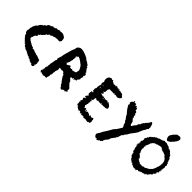

<svg xmlns="http://www.w3.org/2000/svg" viewBox="56 -1270 2034 2034"><g transform="rotate(45 1073.0 -252.5)"><path d="M68 -209V-219Q67 -223 64 -227Q71 -247 71 -263Q70 -266 67 -269L71 -273L72 -275L75 -278V-284L76 -291Q76 -295 77 -296L80 -303L83 -310Q86 -318 90 -322Q94 -326 98 -336L105 -338L107 -340Q125 -383 155 -389Q154 -392 151 -395L165 -403L178 -411V-414L177 -416Q180 -422 183 -427Q194 -432 201 -440L205 -438L209 -435L212 -438L215 -442Q217 -445 221 -447L229 -451Q235 -453 237 -453L239 -451L241 -449L243 -450Q245 -452 247 -454L251 -453H255L266 -460L276 -468L278 -465L281 -461Q284 -464 287 -466L291 -464L302 -469L314 -474L326 -468L330 -470L334 -472H355Q366 -470 382 -460L387 -456Q388 -455 390.5 -453.5Q393 -452 394 -451Q401 -443 402 -431L403 -420L404 -407Q397 -400 396 -397V-393L388 -387L373 -388Q362 -388 359 -389Q352 -390 342 -387Q337 -385 329 -387Q308 -375 297 -378Q290 -373 284 -368L280 -366L274 -365L270 -361L267 -364L265 -366Q264 -365 263 -365Q259 -352 246 -342L242 -344L238 -345Q238 -343 237.5 -341Q237 -339 236 -338V-336Q236 -328 229 -324Q222 -320 216 -309L206 -302L196 -295Q195 -292 193 -284L189 -285L184 -286L183 -282L182 -278L181 -274L180 -270L186 -266L184 -263L181 -261Q175 -258 173 -253H166Q161 -245 161 -238Q159 -238 158 -237L156 -227L153 -217L151 -216L148 -214L149 -211L150 -207Q148 -204 147 -198L148 -197L149 -195L152 -192Q156 -190 157 -188L162 -183Q168 -176 173 -174L178 -173L183 -171L186 -166L188 -161L193 -163L198 -164L200 -158L213 -152L226 -146H233Q234 -145 236 -143.5Q238 -142 240 -141L241 -140L242 -137L243 -133H245L246 -132L252 -134L257 -136L264 -133L272 -130Q282 -127 287 -123Q304 -123 316 -114H328Q337 -112 340 -109H342L344 -108L354 -105Q357 -104 363 -100Q371 -100 374 -99L376 -98Q378 -96 379 -95Q379 -91 381 -85L385 -74L381 -70L384 -66L387 -62V-46L382 -31H384L385 -30Q387 -27 383 -25L381 -23L379 -21L381 -19L382 -17Q383 -13 379 -9L376 -5L373 -2L368 0L361 2L358 -1L356 -3L353 -2L349 -1L348 -7L346 -12H329L328 -14Q326 -16 324 -18L317 -17Q303 -25 298 -34L289 -31Q284 -32 282 -35L279 -38L276 -42Q275 -41 270 -43L267 -45H264Q263 -44 258 -46L252 -50L245 -53L239 -55L237 -61H233L229 -60L223 -66Q214 -72 203 -73Q201 -74 190 -77Q188 -79 187 -81L183 -86Q173 -86 161 -98Q161 -100 159.5 -102Q158 -104 156.5 -107.5Q155 -111 154 -114Q148 -111 144 -111Q137 -116 139 -129Q138 -130 135 -128L134 -126L132 -125L124 -133Q124 -138 123 -139L120 -140L116 -141Q115 -142 115 -147Q112 -149 106 -151L103 -160L99 -161L96 -162Q96 -173 88 -175Q86 -178 84 -182L83 -186Q84 -189 86 -193L81 -197L75 -201L74 -203L72 -205ZM375 -37 374 -34 372 -31Q378 -28 381 -31ZM267 -457 268 -455Q269 -455 269 -456Q268 -457 267 -457Z M469 -43Q477 -40 480 -44Q474 -45 472 -50Q471 -52 473 -53.5Q475 -55 479 -55Q472 -65 481 -72Q480 -74 480 -77Q480 -80 479 -81Q477 -87 479 -92Q479 -104 488 -106Q484 -116 488 -133L490 -145Q491 -151 489 -157Q492 -160 494 -173L495 -182L497 -191Q499 -197 499 -200L500 -207Q500 -217 503 -223Q510 -224 509 -231L507 -236L503 -241Q510 -274 518 -291Q519 -310 529 -345L537 -372L544 -399L547 -409L551 -420Q556 -433 560 -440L563 -449L564 -459Q566 -473 572 -478Q589 -498 616 -498Q640 -498 670 -485L680 -481Q690 -477 696 -474L708 -468L718 -463Q721 -454 741 -445L749 -441L756 -437Q764 -432 767 -426Q773 -428 779 -420Q787 -412 782 -407Q783 -403 786 -403H792L794 -400L796 -397Q798 -392 795 -390Q804 -384 805 -374Q811 -375 813 -369L815 -364L818 -361V-362L822 -359L825 -355L822 -354L819 -352Q821 -347 826 -344L831 -341L836 -337Q834 -334 836 -329L837 -322Q837 -314 828 -312Q827 -308 829 -304L831 -302L833 -300Q838 -296 834 -292Q830 -292 828 -283L827 -275Q826 -270 823 -268Q833 -268 826 -255Q824 -252 818 -244L814 -239L811 -236Q813 -222 808 -220Q807 -219 800 -219H796L790 -218Q788 -217 786 -210L785 -205Q784 -204 782 -201Q778 -202 780 -207L782 -211L783 -216Q775 -213 775 -214L776 -216L777 -218Q777 -220 775 -222Q772 -220 770 -217L768 -211Q765 -205 763 -205Q760 -205 753 -211Q737 -199 749 -189L755 -184L761 -179Q768 -173 770 -167Q777 -161 776 -160L774 -159L772 -158L769 -156Q770 -154 771 -155L773 -156L774 -155Q774 -153 776 -151L779 -148Q784 -143 784 -140L788 -138L793 -136Q797 -135 795 -128Q797 -126 801 -123.5Q805 -121 806 -121Q811 -117 815 -111Q825 -98 816 -89Q814 -84 819 -81L824 -78L828 -75Q828 -72 826 -72H821Q819 -63 818 -62Q815 -58 809 -62Q808 -53 796 -50L795 -56L794 -61Q792 -62 790 -59L789 -57Q789 -55 787 -55Q780 -56 774 -50L769 -45L766 -40L757 -42Q755 -42 752 -44Q749 -46 748 -46Q739 -52 742 -62Q732 -61 724 -78L721 -84L719 -91Q714 -98 710 -99Q706 -106 698 -117L686 -133Q672 -152 668 -172Q663 -168 658 -173Q656 -177 654 -183L647 -188L640 -192Q633 -195 624 -189L616 -190L608 -191Q599 -192 592 -194Q593 -191 588 -182Q594 -179 592 -168L591 -159Q590 -156 590 -151Q583 -151 585 -143V-140L584 -137Q583 -133 579 -132Q587 -126 578 -111Q581 -107 579 -99V-93Q579 -88 580 -85Q572 -80 572 -71V-63L574 -54Q569 -46 569 -40Q565 -37 565 -31V-26L566 -21Q560 -13 547 -16L541 -17H536Q531 -17 526 -12Q523 -8 519 -9Q515 -11 514 -15H506Q502 -14 500 -15Q495 -16 493 -24Q487 -18 481 -16Q475 -16 474 -26Q463 -31 469 -43ZM611 -289H608L605 -288Q601 -287 601 -283H609Q609 -269 617 -269Q622 -269 636 -278L646 -285Q648 -286 651 -287.5Q654 -289 655 -289Q656 -285 661 -285H665L668 -282H660Q662 -276 663 -272Q667 -273 673 -272L677 -271L682 -270Q686 -269 688 -271Q690 -273 689 -280Q694 -268 705 -268Q712 -268 721 -272L729 -274L737 -276Q748 -278 750 -292V-304Q750 -311 751 -314L754 -311L755 -309L757 -306Q755 -328 728 -367L726 -368Q724 -370 722 -372L718 -375L714 -378Q711 -380 703 -386Q695 -392 692 -395Q662 -416 649 -416Q637 -416 640 -397L638 -398L635 -400L629 -404Q625 -405 624 -404Q623 -403 624 -399L627 -397L630 -396Q634 -393 633 -390Q630 -391 629 -390.5Q628 -390 629 -388L630 -383Q631 -380 630 -379Q631 -377 631 -372L629 -364Q626 -355 629 -349Q626 -345 624 -336L623 -329L622 -322Q620 -305 612 -299Q619 -291 611 -289ZM523 -14 526 -12Q525 -16 518 -15Q520 -14 523 -14ZM650 -277H647V-275H650L651 -276ZM760 -301 759 -302 757 -303V-302L756 -300Q760 -300 760 -301ZM518 -282 517 -281 516 -279Q520 -279 518 -282ZM811 -236V-240Q808 -240 807 -239Q808 -238 809 -237Q810 -236 811 -236ZM632 -413 634 -411 635 -410Q635 -412 636 -412Q633 -412 632 -413ZM633 -389Z M989 -85Q987 -90 992 -91Q992 -89 994 -87Q1002 -95 990 -99Q988 -111 1002 -119Q998 -125 990 -145L995 -149L1000 -154Q1007 -159 1012 -158L1013 -163V-167Q1003 -169 1002 -162L1000 -163L999 -164Q999 -166 996 -168L994 -169L993 -171V-177Q995 -180 997 -180Q997 -182 1000 -184L1002 -185L1004 -187Q1005 -199 1017 -202Q1011 -204 1008 -207L1005 -210Q1003 -212 1001 -212Q1002 -217 999 -222L1001 -228V-234Q1001 -242 1004 -247L1003 -250V-253Q1003 -256 1006 -258L1015 -257Q1020 -255 1022 -257Q1024 -258 1024 -259Q1024 -260 1022.5 -262.5Q1021 -265 1018 -268L1015 -270H1011Q1008 -271 1007 -274Q1012 -276 1010 -288L1009 -292L1008 -297Q1008 -301 1011 -304L1010 -305L1009 -307Q1022 -314 1014 -336Q1019 -341 1019 -349L1018 -355L1021 -361L1019 -369H1029Q1031 -371 1029 -374L1028 -377L1027 -379Q1026 -378 1022 -378Q1020 -388 1021 -394V-402L1022 -410Q1027 -415 1029 -416Q1005 -454 1032 -491L1038 -494L1045 -496Q1055 -500 1059 -503L1065 -499L1072 -495Q1089 -506 1093 -484Q1097 -482 1101 -483L1104 -484Q1107 -484 1108 -483Q1109 -481 1114 -472Q1125 -478 1141 -478L1143 -473L1146 -467L1147 -472V-476Q1147 -479 1148 -480L1163 -483Q1169 -482 1169 -477Q1172 -476 1177 -474.5Q1182 -473 1183 -473Q1185 -477 1188 -479Q1193 -481 1194 -478L1196 -479L1198 -481Q1202 -468 1209 -468Q1215 -468 1222 -472Q1228 -463 1236 -469Q1235 -468 1235 -463L1240 -464L1246 -465Q1255 -465 1256 -461Q1257 -458 1263 -452L1271 -443L1274 -440L1277 -438Q1281 -434 1280 -430Q1272 -413 1248 -402H1243Q1240 -403 1236 -403L1231 -402Q1226 -401 1216 -407L1208 -405L1200 -403Q1190 -401 1184 -404Q1183 -405 1180 -405H1175Q1157 -404 1139 -405Q1125 -407 1120 -402Q1117 -399 1118 -393Q1118 -381 1105 -385Q1106 -383 1110 -381L1112 -379L1114 -378Q1118 -376 1111 -368Q1114 -354 1110 -350Q1108 -347 1093 -340Q1097 -333 1107 -339Q1112 -331 1109 -325L1107 -323Q1106 -321 1105 -320L1099 -314H1093Q1094 -312 1094 -307Q1106 -307 1111 -308Q1113 -303 1117 -307Q1118 -300 1122 -300Q1125 -300 1129 -303Q1133 -306 1137 -306Q1142 -306 1145 -298Q1151 -307 1156 -304Q1159 -303 1161 -292L1165 -296L1166 -298V-299Q1168 -301 1176 -296L1178 -298L1181 -300Q1186 -302 1188 -301Q1202 -307 1204 -289Q1205 -291 1208 -295Q1211 -299 1211 -300L1221 -294L1231 -288L1236 -284L1240 -280Q1244 -275 1249 -273L1254 -260L1258 -247L1254 -244L1250 -242Q1244 -238 1243 -235L1218 -233L1192 -231L1187 -236Q1183 -232 1183 -226Q1181 -225 1177 -231Q1177 -232 1176 -233L1174 -236L1171 -238Q1168 -241 1165 -237V-230Q1165 -226 1163 -224Q1161 -226 1160 -228L1159 -230L1158 -232L1152 -231H1146Q1140 -230 1134 -226Q1132 -228 1134 -231L1135 -232L1136 -235L1134 -236Q1132 -238 1130 -240Q1127 -238 1127 -236V-233L1126 -230Q1118 -226 1115 -229L1112 -228L1109 -226Q1105 -224 1102 -225Q1102 -227 1100 -235Q1088 -237 1081 -230Q1081 -229 1083 -227H1086Q1087 -226 1085 -223L1082 -221L1080 -219V-215L1082 -211Q1083 -207 1082 -203L1079 -202L1077 -200Q1074 -199 1076 -194Q1074 -193 1070 -195L1068 -197L1065 -198Q1064 -195 1068 -191L1072 -187L1075 -184Q1074 -182 1076 -180L1078 -179Q1079 -178 1079 -176Q1074 -177 1072 -176Q1070 -175 1071 -172Q1071 -168 1072 -166L1075 -160Q1068 -155 1070 -152L1071 -151V-150Q1071 -149 1068 -146Q1073 -142 1071 -134Q1070 -129 1063 -122Q1067 -121 1067 -116L1066 -112L1065 -108Q1062 -109 1060 -104Q1059 -100 1063 -98Q1071 -90 1071 -87V-84L1074 -78Q1082 -76 1085 -86Q1091 -88 1095 -84Q1100 -81 1098 -76Q1096 -68 1104 -57L1107 -59L1110 -60L1103 -67Q1109 -72 1107 -80Q1112 -78 1113 -76L1114 -73L1116 -71L1113 -65L1115 -64Q1118 -62 1120 -61Q1120 -67 1125 -70L1130 -72L1134 -76Q1137 -75 1138 -69Q1140 -63 1142 -62L1145 -66L1148 -70L1151 -68L1155 -66Q1158 -64 1160 -60H1164Q1168 -59 1169 -55L1170 -52L1172 -49Q1178 -57 1174 -69L1180 -66L1185 -62Q1189 -59 1198 -57Q1199 -58 1205 -60L1213 -61L1212 -64L1210 -67Q1214 -68 1223 -65Q1220 -61 1228 -53Q1225 -39 1232 -25L1230 -15Q1228 -8 1227 -7Q1224 1 1210 -2Q1203 7 1197 7L1193 6L1190 5Q1183 2 1178 3Q1171 -4 1164 2Q1157 -4 1153 3Q1150 2 1149 3L1147 5L1146 7Q1141 5 1139 2L1137 -2L1134 -5L1130 -4L1126 -3Q1122 -3 1119 -7Q1110 -2 1107 -3L1103 -4Q1099 -4 1096 -3L1095 -7V-10Q1094 -14 1090 -16L1088 -10L1085 -4Q1080 -3 1077.5 -5.5Q1075 -8 1076 -15L1072 -17L1067 -18Q1060 -20 1059 -24V-21L1058 -18Q1057 -14 1053 -13L1050 -15L1046 -16Q1042 -17 1042 -22Q1040 -24 1040 -21L1039 -20H1037L1032 -24L1027 -28Q1019 -33 1014 -34V-38L1017 -41Q1016 -44 1011 -46L1007 -45H1004L995 -51L993 -54L992 -56Q992 -60 995 -61Q993 -74 994 -79Q991 -80 989 -85ZM1044 -338V-353Q1042 -355 1040 -355.5Q1038 -356 1037 -355L1039 -352L1040 -349Q1041 -346 1038 -343L1040 -342Q1042 -340 1044 -338ZM1189 -412 1192 -410 1195 -409Q1198 -408 1201 -411L1198 -413L1194 -415Q1190 -416 1189 -412ZM1146 -291 1147 -288V-285L1149 -287L1151 -289Q1153 -293 1153 -294Q1153 -295 1151 -297Q1150 -298 1148 -296Q1146 -294 1146 -291ZM1052 -388H1040V-384H1050Q1053 -384 1052 -388ZM1190 -464 1191 -467 1192 -470Q1194 -473 1189 -475Q1185 -471 1190 -464ZM1047 -180 1054 -187Q1051 -188 1049.5 -186Q1048 -184 1047 -180ZM1147 -285 1144 -284 1140 -282 1145 -277ZM1161 -16 1160 -11 1159 -7Q1163 -9 1161 -16ZM1062 -220V-213L1065 -215L1067 -216Q1065 -217 1062 -220ZM1197 -293V-298Q1192 -295 1197 -293ZM1153 -43 1152 -40 1156 -38 1155 -40 1154 -41ZM1015 -232Q1018 -231 1021 -228Q1020 -234 1015 -232ZM1133 -411Q1132 -412 1132 -415Q1128 -413 1133 -411ZM1016 -248Q1015 -248 1013 -250Q1012 -249 1012 -247Q1014 -246 1016 -248ZM1059 -352H1057Q1056 -351 1057 -350Q1057 -349 1059 -349Q1059 -350 1060 -351ZM1017 -276H1012Q1014 -273 1017 -276ZM1018 -284 1021 -279Q1021 -284 1018 -284ZM1088 -370V-366L1089 -368L1090 -369Q1088 -369 1088 -370ZM1101 -328H1105V-329H1101ZM1012 -304 1014 -305H1015Q1015 -306 1014 -307Q1014 -306 1012 -304ZM1169 -233H1171V-232H1169ZM1171 -43V-44H1170Q1170 -43 1171 -43ZM999 -144 1000 -143Q1000 -144 999 -144ZM1076 -73 1075 -72Z M1366 10 1374 -1 1381 -12Q1386 -26 1396 -42L1405 -56L1414 -69Q1431 -100 1448 -127Q1448 -128 1451 -133L1454 -138L1456 -142L1458 -140Q1460 -143 1464.5 -148.5Q1469 -154 1471 -157Q1473 -157 1474 -158Q1476 -160 1476 -161Q1477 -164 1486 -177L1491 -185Q1493 -188 1495 -192L1502 -202Q1506 -208 1508 -211Q1512 -220 1506 -231Q1500 -236 1498 -244L1495 -251L1492 -259Q1493 -266 1487 -274L1482 -279L1477 -285Q1470 -291 1471 -301Q1466 -304 1459 -312L1455 -319L1450 -327Q1446 -328 1446 -332V-339Q1434 -346 1436 -357Q1431 -354 1423 -365L1420 -370L1417 -375L1410 -382Q1404 -386 1402 -394L1396 -403L1390 -413Q1381 -425 1379 -431Q1388 -435 1386 -449Q1381 -449 1376 -454Q1372 -460 1378 -463Q1376 -470 1381 -475L1385 -478L1389 -480Q1395 -482 1386 -486L1392 -488L1399 -490Q1404 -494 1397 -500Q1402 -502 1406 -507Q1410 -506 1410 -498L1409 -493Q1410 -490 1413 -489Q1413 -495 1417 -495Q1420 -495 1423 -491Q1424 -496 1434 -495L1436 -489L1437 -482Q1439 -473 1442 -471Q1444 -473 1444 -474L1443 -476V-478L1445 -480H1449Q1453 -480 1454 -484Q1457 -482 1459 -475L1460 -469L1461 -463Q1466 -465 1466 -474Q1473 -471 1474 -464L1475 -458Q1477 -453 1479 -452L1478 -449L1477 -446Q1476 -443 1477 -440Q1482 -441 1489 -438L1493 -434L1497 -431Q1499 -427 1498 -423L1497 -419L1498 -415L1500 -413L1503 -410Q1508 -407 1509 -404Q1515 -394 1505 -393Q1505 -389 1508 -385L1511 -382L1514 -378Q1521 -369 1514 -362Q1526 -354 1525 -348V-345L1524 -342Q1524 -339 1528 -336Q1531 -339 1529 -342L1528 -344L1526 -346Q1534 -351 1537 -344Q1540 -339 1537 -331Q1540 -330 1542 -323V-318L1543 -316L1544 -314Q1547 -296 1551 -296H1552L1554 -295Q1557 -292 1558 -289Q1568 -295 1572 -310Q1577 -311 1582 -325Q1591 -328 1596 -339L1599 -350L1602 -359Q1605 -368 1615 -369Q1615 -373 1616 -374L1619 -378Q1620 -382 1619 -385L1622 -389L1625 -392Q1628 -396 1628 -401L1632 -406L1637 -410Q1644 -416 1645 -421Q1647 -426 1654 -432L1659 -436Q1663 -440 1664 -442L1672 -454L1680 -466Q1681 -479 1693 -474Q1706 -464 1708 -451L1709 -446V-441Q1711 -434 1715 -430V-423L1714 -415Q1712 -406 1715 -402Q1713 -398 1711 -396L1707 -393Q1702 -388 1700 -383Q1698 -378 1697 -371Q1691 -366 1691 -363L1689 -360L1688 -356Q1687 -354 1682 -352Q1683 -348 1677 -337L1673 -329Q1671 -323 1671 -321Q1662 -309 1661 -297Q1652 -288 1650 -280L1635 -260L1620 -241Q1603 -220 1596 -201L1592 -197L1589 -192Q1584 -184 1581 -183Q1580 -181 1578 -179L1575 -176Q1571 -172 1572 -165Q1568 -157 1559 -155Q1560 -149 1555 -147Q1555 -144 1553 -136L1549 -127Q1545 -115 1546 -108Q1544 -106 1542 -105H1538Q1532 -105 1537 -100L1535 -97L1533 -94Q1531 -89 1532 -86Q1524 -80 1521 -76L1515 -67Q1507 -54 1504 -53L1500 -45L1496 -37Q1502 -31 1492 -25Q1494 -18 1487 -14L1484 -12L1481 -9Q1478 -6 1478 -1Q1471 0 1466 12L1463 21Q1459 27 1457 28Q1463 31 1460 35Q1457 39 1451 39L1449 43L1446 48Q1443 52 1437 54L1431 53H1425Q1419 54 1427 62Q1426 63 1426 64Q1414 61 1407 73Q1404 73 1402 70L1399 65Q1395 58 1389 59Q1388 63 1386 63L1383 62H1380Q1378 58 1374 56L1370 55L1366 54L1364 48L1363 43Q1360 36 1356 34Q1357 26 1366 10ZM1505 -367Q1507 -363 1510 -365Q1509 -368 1505 -367ZM1496 -392 1502 -398Q1498 -398 1496 -392ZM1528 -116V-118L1527 -119Q1525 -121 1523 -120Q1524 -116 1528 -116ZM1649 -406 1651 -404 1652 -406Q1652 -407 1651 -408Q1649 -408 1649 -406ZM1658 -412Z M1753 -221Q1751 -222 1749 -227L1748 -230L1746 -232Q1747 -234 1753 -240Q1746 -243 1747 -250H1744Q1745 -250 1745 -252Q1745 -253 1746 -254L1748 -256Q1751 -257 1749 -262H1753V-265L1756 -267L1758 -270Q1760 -273 1755 -275L1757 -281L1759 -287Q1757 -291 1753 -295Q1750 -298 1754 -301L1756 -304Q1757 -305 1757 -307Q1763 -311 1764 -315L1765 -319L1767 -325Q1767 -328 1766 -329L1772 -333L1779 -336L1778 -340L1776 -343L1779 -346L1782 -350Q1785 -355 1789 -356Q1793 -365 1801 -363L1803 -368L1807 -373Q1811 -378 1815 -374Q1816 -375 1815 -381Q1815 -382 1817 -383L1819 -384L1825 -385Q1829 -386 1831 -391L1835 -394L1839 -397Q1843 -396 1846 -399Q1853 -398 1854 -402Q1859 -402 1860 -401Q1868 -414 1884 -412Q1886 -414 1895 -417Q1904 -420 1908 -420Q1909 -426 1917 -424Q1919 -429 1921 -429L1925 -433L1931 -429L1936 -425L1940 -428L1943 -431Q1952 -428 1959 -429Q1967 -421 1974 -424Q1975 -423 1979 -421L1984 -420Q1990 -420 1993 -416Q1996 -418 1998 -416Q1999 -416 1999 -415Q1999 -414 2000 -413Q2004 -414 2007 -408Q2011 -408 2012 -401Q2020 -403 2021 -400Q2022 -401 2024 -404H2026L2029 -403Q2031 -401 2031 -400L2037 -396L2043 -393Q2046 -386 2051 -384V-380Q2057 -374 2060 -377Q2062 -371 2062 -371L2063 -369V-367H2065L2066 -366Q2066 -370 2067 -371L2072 -366Q2077 -361 2078 -355L2080 -349L2082 -342Q2084 -342 2086 -341L2091 -340Q2099 -338 2091 -336Q2087 -335 2087 -331Q2093 -334 2096 -334Q2101 -334 2093 -329Q2096 -328 2098 -326Q2098 -314 2099 -309Q2100 -310 2101 -312L2103 -314L2105 -302L2106 -295V-289Q2107 -288 2109 -290L2110 -291L2112 -292V-290Q2114 -289 2116 -287V-281Q2114 -279 2114 -277Q2113 -276 2115 -273Q2119 -270 2123 -269L2122 -262V-255Q2120 -246 2116 -245Q2122 -240 2121 -233Q2126 -231 2124 -226L2122 -223L2121 -219Q2123 -216 2119 -209Q2121 -205 2120 -201L2117 -196L2114 -192L2116 -190L2118 -188Q2119 -185 2124 -185L2121 -182L2117 -180Q2114 -178 2112 -174H2119V-172L2120 -170Q2120 -169 2118 -167Q2114 -167 2109 -162Q2113 -160 2114 -157L2115 -154L2116 -150L2109 -144Q2105 -146 2103 -141L2102 -137L2101 -134H2097Q2099 -130 2100 -129L2102 -127L2104 -125Q2105 -124 2105 -122L2104 -120Q2103 -118 2102 -119Q2101 -119 2099 -121Q2099 -111 2095 -110L2092 -108Q2091 -108 2090 -103Q2080 -106 2082 -92L2083 -91L2084 -89Q2085 -88 2084 -86Q2077 -79 2070 -79L2068 -77L2066 -75Q2063 -72 2060 -73Q2058 -68 2065 -67L2063 -66L2061 -65Q2057 -63 2056 -59Q2055 -59 2053 -58Q2051 -57 2048.5 -56Q2046 -55 2044 -55L2048 -50Q2050 -48 2050 -47Q2051 -45 2049 -44Q2047 -43 2042 -44Q2042 -43 2041 -42Q2041 -40 2040 -41Q2038 -49 2034 -49Q2031 -46 2030 -43L2027 -35Q2023 -27 2016 -28Q2015 -30 2016 -37Q2008 -34 2013 -29L2012 -28Q2011 -26 2003 -31Q2004 -24 1997 -24H1991L1985 -25Q1983 -18 1974 -23Q1975 -20 1971 -11Q1970 -12 1965 -12Q1961 -19 1958 -16Q1957 -14 1955 -7Q1949 -5 1942 -12Q1933 -11 1932 -1Q1926 -5 1925 -1V3L1924 8Q1922 10 1920 8Q1919 7 1919 6Q1917 3 1915 -3Q1903 5 1899 2L1897 0H1895Q1889 0 1881 4L1879 -1L1877 -6Q1874 -11 1869 -6Q1866 -10 1857 -10L1855 -13L1852 -15Q1850 -17 1850 -18L1849 -19V-21Q1845 -28 1843 -26L1841 -23L1838 -18Q1837 -19 1835 -23L1833 -25L1831 -27Q1826 -38 1818 -33Q1816 -40 1812 -41L1808 -44Q1804 -46 1803 -49Q1806 -53 1805 -54L1803 -56V-60H1801L1799 -61Q1797 -61 1796 -64Q1791 -64 1787 -74Q1783 -74 1781 -80Q1779 -85 1783 -88Q1777 -91 1778 -98L1779 -104Q1780 -107 1778 -111Q1770 -108 1769 -112L1767 -117L1766 -123Q1757 -128 1760 -132Q1759 -135 1763 -144Q1755 -147 1756 -154Q1750 -151 1751 -155L1753 -159L1755 -163Q1752 -165 1753 -167L1754 -170L1755 -172Q1751 -172 1750 -173Q1749 -174 1750 -176L1752 -180Q1754 -182 1754 -184L1751 -186L1747 -187Q1740 -189 1739 -190Q1743 -191 1745 -197L1746 -202V-207L1744 -208L1742 -209L1739 -212Q1747 -214 1753 -221ZM1813 -203Q1813 -197 1819 -194Q1810 -190 1819 -185V-184L1818 -183Q1817 -182 1818 -181Q1825 -180 1821 -174Q1823 -174 1825 -172L1827 -167L1829 -162Q1831 -158 1833 -152Q1828 -150 1828 -145L1832 -144H1838Q1840 -144 1847 -134Q1848 -133 1850 -130L1855 -128Q1861 -124 1862 -121L1865 -119L1868 -117Q1870 -116 1872 -111Q1870 -109 1868 -111L1866 -114Q1864 -118 1859 -116Q1860 -114 1860 -110L1859 -108V-106Q1858 -102 1864 -106L1866 -107Q1867 -99 1870 -95.5Q1873 -92 1878 -93Q1879 -90 1886 -92Q1885 -84 1887.5 -83Q1890 -82 1897 -86Q1900 -72 1911 -75H1916Q1919 -74 1921 -76L1923 -74L1925 -71L1928 -73L1930 -75Q1934 -77 1936 -76Q1935 -74 1937 -72Q1938 -71 1941 -71Q1949 -71 1952 -79Q1959 -82 1966 -79L1972 -82Q1977 -80 1983 -85L1987 -89L1992 -92Q1998 -92 2000 -97Q2008 -95 2012 -102Q2013 -108 2022 -106Q2024 -112 2024 -112L2027 -113Q2029 -114 2031 -120Q2042 -124 2050 -143Q2055 -156 2057 -158Q2059 -168 2062 -172Q2061 -178 2065 -185L2068 -190L2070 -196Q2075 -216 2075 -230Q2077 -238 2075 -251L2074 -261L2072 -271L2066 -283L2059 -294Q2052 -304 2039 -309Q2037 -317 2033 -320L2028 -323Q2024 -325 2023 -329L2021 -328L2019 -327Q2016 -327 2014 -328Q2008 -338 1996 -334V-337L1995 -340Q1988 -336 1986 -336Q1986 -339 1979 -338Q1976 -340 1976 -341V-343L1975 -345Q1975 -349 1965 -343Q1964 -350 1961 -353Q1959 -354 1957 -359Q1956 -357 1954.5 -354Q1953 -351 1953 -350Q1948 -355 1948 -357V-360Q1948 -362 1946 -364Q1940 -359 1933 -352Q1931 -354 1933 -357L1934 -360L1935 -362L1931 -361L1928 -359Q1925 -357 1921 -355Q1919 -356 1914 -354L1907 -351Q1899 -346 1894 -353Q1896 -347 1891 -345L1887 -343L1882 -341L1880 -342Q1878 -342 1877 -341H1876Q1873 -344 1865 -337L1858 -330Q1853 -327 1851 -327Q1849 -322 1845 -316L1841 -312Q1839 -308 1839 -306H1834V-299L1833 -292Q1831 -288 1830 -285L1827 -277Q1824 -267 1818 -264Q1822 -261 1822 -259Q1822 -256 1819 -258L1818 -256L1816 -255Q1814 -253 1814 -251Q1821 -248 1819 -242Q1814 -240 1813 -232L1817 -224Q1819 -218 1818 -214Q1815 -211 1813 -203ZM1919 -506Q1925 -523 1937 -534Q1936 -538 1940 -542L1944 -545L1949 -548Q1960 -566 1972 -571Q1976 -572 1986 -574L1994 -576L2003 -578Q2006 -573 2011 -573L2015 -574H2018Q2023 -574 2023 -565Q2027 -564 2028 -561Q2030 -556 2029 -553Q2025 -524 2008 -508Q2006 -501 2002 -497L1998 -493L1993 -489Q1984 -480 1983 -478L1975 -466Q1967 -469 1962 -458Q1958 -458 1952 -455L1947 -452L1941 -450Q1932 -452 1925 -466Q1916 -480 1918 -489Q1916 -488 1916 -491Q1916 -496 1919 -506ZM1818 -46Q1819 -44 1821 -46Q1823 -46 1823 -48Q1821 -50 1818 -46ZM1821 -170V-174L1819 -171L1818 -168Q1821 -168 1821 -170ZM1747 -250 1749 -248Q1751 -246 1752 -248Q1752 -249 1750 -251H1749ZM2031 -400 2029 -399H2028Q2027 -398 2028 -396Q2030 -396 2031 -400ZM1748 -194H1753L1750 -197L1749 -196ZM1800 -356 1799 -358 1798 -360Q1797 -356 1800 -356ZM2118 -264Q2120 -266 2119 -267Q2118 -267 2116 -265Q2118 -265 2118 -264ZM2072 -352Q2073 -352 2074 -353Q2073 -354 2072 -354Q2071 -353 2072 -352ZM2060 -366H2063L2062 -367L2061 -368Q2060 -369 2059.5 -368Q2059 -367 2060 -366ZM1844 -121V-118Q1845 -120 1844 -121ZM1783 -339H1782V-337Q1782 -338 1783 -339ZM2012 -102V-100L2013 -101ZM2069 -365 2071 -366Q2070 -366 2069 -365ZM2051 -376V-379Q2049 -378 2051 -376ZM2003 -338Q2003 -339 2001 -339Q2001 -338 2003 -338Z"/></g></svg>

Font: Kom-post
Style: Regular
Weight: 400
Designer: @guaschetti
Foundry: guaschetti
Version: Version 1.00 December 6, 2021, initial release